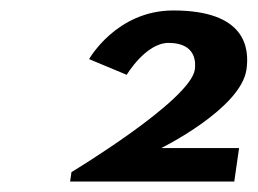

<svg xmlns="http://www.w3.org/2000/svg" viewBox="-20 -860 493 367"><path d="M302.2 -778C356 -778 354.1 -739 352.4 -727C343.9 -668 116.6 -531 116.6 -531L114 -513H427.8L437 -577H288.3C288.3 -577 440.3 -652 451.1 -727C457 -768 449.9 -840 311.2 -840C202.4 -840 150.3 -747 150.3 -747L222.2 -717C222.2 -717 258.5 -778 302.2 -778Z"/></svg>

Font: Blink
Style: WideObl
Weight: 400
Designer: Mew Too
Foundry: Cannot Into Space Fonts
Version: Version 001.000